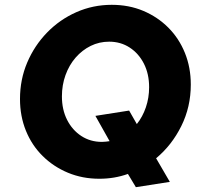

<svg xmlns="http://www.w3.org/2000/svg" viewBox="-20 -731 837 797"><path d="M544 46 511 -9Q483 1 453.5 6Q424 11 392 11Q322 11 262 -14Q202 -39 157 -83.5Q112 -128 87.5 -188.5Q63 -249 63 -320Q63 -401 93 -471.5Q123 -542 175.5 -596Q228 -650 297 -680.5Q366 -711 444 -711Q515 -711 574.5 -686Q634 -661 678.5 -616.5Q723 -572 747.5 -511.5Q772 -451 772 -380Q772 -287 732.5 -207.5Q693 -128 628 -74L685 24ZM403 -142Q411 -142 419.5 -143Q428 -144 435 -145L376 -250L516 -272L548 -216Q572 -246 585.5 -285.5Q599 -325 599 -369Q599 -424 577.5 -466.5Q556 -509 518.5 -533.5Q481 -558 433 -558Q392 -558 356.5 -540.5Q321 -523 294 -492Q267 -461 252 -419.5Q237 -378 237 -331Q237 -276 258.5 -233.5Q280 -191 317.5 -166.5Q355 -142 403 -142Z"/></svg>

Font: Red Hat Text VF
Style: Italic
Weight: 300
Italic angle: -12°
Designer: Pentagram, MCKL
Foundry: Pentagram, MCKL
Version: Version 1.023